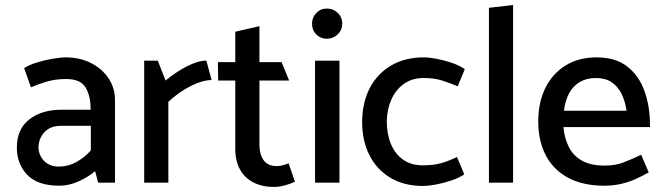

<svg xmlns="http://www.w3.org/2000/svg" viewBox="-20 -726 2633 763"><path d="M133 -140Q133 -174 156 -200Q179 -226 223 -226H341V-128Q316 -100 283.5 -82Q251 -64 214 -64Q187 -64 169 -75.5Q151 -87 142 -104.5Q133 -122 133 -140ZM103 -379Q130 -391 165 -401.5Q200 -412 243 -412Q300 -412 320 -378.5Q340 -345 340 -295V-290H225Q146 -290 96.5 -251.5Q47 -213 47 -140Q47 -74 88.5 -31Q130 12 216 12Q255 12 294 -6Q333 -24 358 -46L370 0H437V-329Q437 -376 411.5 -414.5Q386 -453 341.5 -475.5Q297 -498 241 -498Q221 -498 189 -492.5Q157 -487 126 -477.5Q95 -468 76 -455Z M649 0V-321Q673 -344 702.5 -363.5Q732 -383 763.5 -395.5Q795 -408 821 -408L800 -485Q774 -485 743.5 -472Q713 -459 685 -440.5Q657 -422 638 -406L607 -485H553V0Z M1099 -479H1011V-622L915 -600V-479H846L847 -406H915V-135Q915 -86 934 -52Q953 -18 988 -0.5Q1023 17 1070 17Q1085 17 1100.5 13.5Q1116 10 1130 5Q1144 0 1152 -4L1127 -77Q1117 -73 1104.5 -69.5Q1092 -66 1080 -66Q1044 -66 1027.5 -89.5Q1011 -113 1011 -150V-406H1129Z M1329 0V-485H1232V0ZM1279 -572Q1304 -572 1322 -589.5Q1340 -607 1340 -632Q1340 -658 1322 -675Q1304 -692 1279 -692Q1254 -692 1237 -674.5Q1220 -657 1220 -632Q1220 -606 1237 -589Q1254 -572 1279 -572Z M1796 -102Q1765 -87 1734.5 -78Q1704 -69 1660 -69Q1614 -69 1582 -91.5Q1550 -114 1533.5 -154Q1517 -194 1517 -244Q1518 -292 1535.5 -331Q1553 -370 1585.5 -393Q1618 -416 1663 -416Q1706 -416 1737 -406Q1768 -396 1799 -383L1827 -451Q1806 -466 1775 -476.5Q1744 -487 1714 -492.5Q1684 -498 1664 -498Q1589 -498 1534 -465.5Q1479 -433 1449.5 -376Q1420 -319 1419 -243Q1419 -167 1448 -109.5Q1477 -52 1531.5 -19.5Q1586 13 1660 13Q1681 13 1711.5 7.5Q1742 2 1773 -8.5Q1804 -19 1825 -33Z M2019 0V-706L1923 -695V0Z M2563 -221V-231Q2563 -302 2541.5 -363Q2520 -424 2473.5 -461Q2427 -498 2351 -498Q2279 -498 2227 -465.5Q2175 -433 2147 -376Q2119 -319 2119 -243Q2119 -167 2148.5 -109.5Q2178 -52 2237 -20Q2296 12 2382 12Q2416 12 2447 5Q2478 -2 2506 -14.5Q2534 -27 2558 -41L2528 -111Q2488 -92 2456.5 -80Q2425 -68 2382 -68Q2328 -68 2293 -87.5Q2258 -107 2240.5 -142Q2223 -177 2219 -221ZM2221 -286Q2226 -326 2241.5 -355Q2257 -384 2284 -400Q2311 -416 2348 -416Q2385 -416 2409.5 -400Q2434 -384 2449 -355Q2464 -326 2470 -286Z"/></svg>

Font: Catamaran Thin Medium
Style: Regular
Weight: 500
Version: Version 2.000